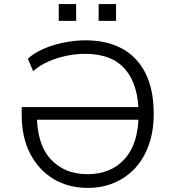

<svg xmlns="http://www.w3.org/2000/svg" viewBox="-20 -910 857 938"><path d="M409 8Q315 8 242.5 -35Q170 -78 128 -158Q86 -238 86 -349V-387H700V-325H132L160 -353Q160 -206 227.5 -132.5Q295 -59 408 -59Q522 -59 589.5 -134Q657 -209 657 -353Q657 -495 592 -571Q527 -647 396 -647Q351 -647 305 -637.5Q259 -628 216.5 -609.5Q174 -591 142 -562L116 -623Q146 -651 193 -671.5Q240 -692 294 -702.5Q348 -713 397 -713Q501 -713 575.5 -673Q650 -633 690.5 -553Q731 -473 731 -353Q731 -269 707 -202Q683 -135 640 -88.5Q597 -42 538 -17Q479 8 409 8ZM462 -808V-890H547V-808ZM267 -808V-890H352V-808Z"/></svg>

Font: Nunito Sans 6pt Light
Style: Regular
Weight: 300
Version: Version 3.101;gftools[0.9.27]